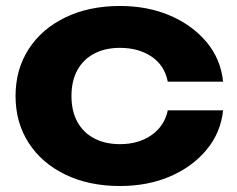

<svg xmlns="http://www.w3.org/2000/svg" viewBox="-20 -606 792 642"><path d="M726 -237Q718 -162 670.5 -105Q623 -48 548.5 -16Q474 16 381 16Q278 16 199 -22Q120 -60 76 -128Q32 -196 32 -285Q32 -374 76 -442Q120 -510 199 -548Q278 -586 381 -586Q474 -586 548.5 -554Q623 -522 670.5 -465.5Q718 -409 726 -333H541Q530 -388 486.5 -417Q443 -446 381 -446Q332 -446 295.5 -427Q259 -408 239 -372Q219 -336 219 -285Q219 -234 239 -198Q259 -162 295.5 -143Q332 -124 381 -124Q444 -124 487 -154.5Q530 -185 541 -237Z"/></svg>

Font: Unbounded SemiBold
Style: Regular
Weight: 600
Designer: Luke Prowse, Jean-Baptiste Morizot, Fátima Lázaro, Florian Runge
Foundry: NaN
Version: Version 1.700